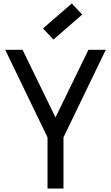

<svg xmlns="http://www.w3.org/2000/svg" viewBox="-20 -1087 640 1107"><path d="M254 0V-295L10 -800H110L300 -410L490 -800H590L346 -295V0ZM288 -859 228 -923 394 -1067 454 -1003Z"/></svg>

Font: Victor Mono Thin SemiBold
Style: Regular
Weight: 600
Monospace: yes
Version: Version 1.561;gftools[0.9.30]